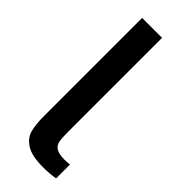

<svg xmlns="http://www.w3.org/2000/svg" viewBox="-246 -785 824 824"><g transform="rotate(45 166.0 -373.0)"><path d="M69 -750H190V-178Q190 -141 193.5 -123Q197 -105 213 -94.5Q229 -84 264 -84Q277 -84 295 -86V-2Q263 4 221 4Q152 4 119 -17.5Q86 -39 77.5 -71.5Q69 -104 69 -155Z"/></g></svg>

Font: Lopes Sans SemiBold
Style: Regular
Weight: 600
Designer: Gabriel Lam, Diego Maldonado
Foundry: TypeRant, Foresti Design
Version: Version 4.000